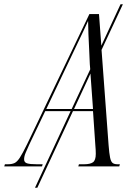

<svg xmlns="http://www.w3.org/2000/svg" viewBox="-83 -780 637 900"><path d="M-63 0 -60 -10H-47Q-28 -10 -15.5 -15.5Q-3 -21 10 -41Q23 -61 44 -104L336 -714H381L392 -566L482 -760H493L393 -546L426 -100Q429 -61 433 -41.5Q437 -22 445 -16Q453 -10 468 -10H479L476 0H284L287 -10H311Q340 -10 353 -19.5Q366 -29 366 -59Q366 -68 365.5 -77.5Q365 -87 364 -98L353 -259H259L92 100H81L248 -259H129L54 -102Q45 -82 37.5 -64.5Q30 -47 30 -33Q30 -19 43.5 -14.5Q57 -10 90 -10H117L114 0ZM242 -496 134 -269H253L340 -455L338 -479Q337 -509 335 -546.5Q333 -584 331.5 -620.5Q330 -657 330 -682Q319 -657 308 -634.5Q297 -612 282 -580Q267 -548 242 -496ZM264 -269H353L341 -435Z"/></svg>

Font: Noto Serif Display ExtraCondensed Light
Style: Italic
Weight: 300
Width: 2
Italic angle: -12°
Designer: Monotype Design Team
Foundry: Monotype Imaging Inc.
Version: Version 2.009